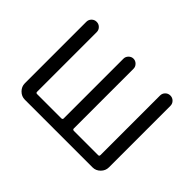

<svg xmlns="http://www.w3.org/2000/svg" viewBox="-105 -732 943 943"><g transform="rotate(45 367.0 -260.0)"><path d="M132 0Q109 0 92 -17Q75 -34 75 -57V-484Q75 -499 85.5 -509.5Q96 -520 111 -520Q126 -520 136.5 -509.5Q147 -499 147 -484V-70Q147 -62 155 -62H323Q332 -62 332 -70V-485Q332 -499 342.5 -509.5Q353 -520 367 -520Q381 -520 391.5 -509.5Q402 -499 402 -485V-70Q402 -62 411 -62H579Q587 -62 587 -70V-484Q587 -499 597.5 -509.5Q608 -520 623 -520Q638 -520 648.5 -509.5Q659 -499 659 -484V-57Q659 -34 642 -17Q625 0 602 0Z"/></g></svg>

Font: Rounded Mplus 1c
Style: Regular
Weight: 400
Version: Version 1.059.20150529